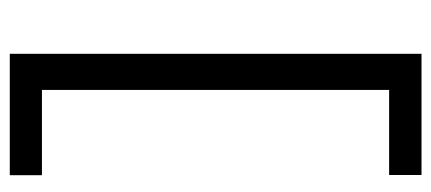

<svg xmlns="http://www.w3.org/2000/svg" viewBox="-276 -530 924 412"><g transform="rotate(90 186.0 -324.0)"><path d="M95.5 117Q95.5 57.5 95.5 2.2Q95.5 -53 95.5 -118.5V-528Q95.5 -595 95.5 -650.8Q95.5 -706.5 95.5 -766.5H355.5V-697Q323.5 -697 286.2 -697Q249 -697 198.5 -697H136L173 -753Q173 -693.5 173 -637.8Q173 -582 173 -515V-132.5Q173 -66.5 173 -11.5Q173 43.5 173 103L140.5 48H203.5Q245.5 48 283.2 48Q321 48 356 48V117Z"/></g></svg>

Font: Commissioner Thin
Style: Regular
Weight: 400
Version: Version 1.000